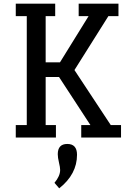

<svg xmlns="http://www.w3.org/2000/svg" viewBox="-20 -750 700 1047"><path d="M423 0H640V-68H584L386 -368L571 -662H626V-730H409V-662H463L307 -410H229V-662H281V-730H66V-662H126V-68H66V0H285V-68H229V-330H302L473 -68H423ZM295 91Q295 109 301.5 136Q308 163 308 177Q308 210 277 247L303 277Q400 200 400 94Q400 35 347 35Q295 35 295 91Z"/></svg>

Font: Glegoo
Style: Bold
Weight: 700
Version: Version 2.0.1; ttfautohint (v0.9) -r 48 -G 60